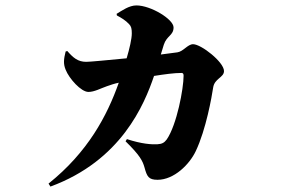

<svg xmlns="http://www.w3.org/2000/svg" viewBox="-20 -626 1040 708"><path d="M443 -105C496 -53 506 -33 513 -8C522 25 528 37 561 37C622 37 679 -20 702 -69C740 -149 761 -270 766 -303C771 -337 806 -340 806 -364C806 -397 722 -463 692 -463C672 -463 656 -436 634 -433L573 -425L584 -461C595 -495 620 -495 620 -525C620 -555 536 -606 483 -606C456 -606 430 -587 410 -575L411 -569C428 -560 443 -551 456 -537C464 -529 466 -520 466 -503C466 -483 458 -448 447 -411C374 -404 312 -398 298 -398C267 -398 250 -413 228 -438L222 -436C215 -408 213 -391 222 -369C235 -336 279 -287 306 -287C328 -287 351 -300 374 -308C388 -313 403 -318 418 -321C375 -199 304 -65 159 51L166 62C427 -34 512 -240 548 -346C586 -352 622 -357 649 -357C654 -357 657 -355 657 -347C657 -299 632 -166 595 -112C586 -100 578 -95 560 -94C539 -93 503 -95 448 -113Z"/></svg>

Font: Noto Serif SC Black
Style: Regular
Weight: 900
Designer: Ryoko NISHIZUKA 西塚涼子 (kana & ideographs); Frank Grießhammer (Latin, Greek & Cyrillic); Wenlong ZHANG 张文龙 (bopomofo); San
Foundry: Adobe
Version: Version 2.001;hotconv 1.1.0;makeotfexe 2.6.0